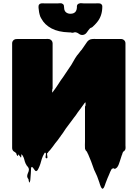

<svg xmlns="http://www.w3.org/2000/svg" viewBox="-20 -941 850 1186"><path d="M754 -18Q754 -17 753.5 -16.5Q753 -16 753 -16Q752 -13 749 -10Q748 -9 746 -7Q744 -5 741 -4L738 2Q738 4 736 8Q736 9 735 10Q735 15 733 16Q732 19 731 22Q730 25 729 28L720 56Q717 65 713.5 74.5Q710 84 704 92L701 95Q694 102 688 102Q686 102 684 100Q682 98 680 98Q679 98 678 99Q677 100 676 100Q671 102 671.5 101.5Q672 101 668 106Q664 113 660.5 121Q657 129 654 137Q652 143 649 148.5Q646 154 644 160L632 191Q631 195 628.5 201.5Q626 208 624 213Q623 215 621.5 218Q620 221 617 223Q617 224 616.5 224Q616 224 616 224Q615 224 615 224.5Q615 225 614 225Q611 225 608 221Q604 216 602 210.5Q600 205 598 200Q597 197 596 194Q595 191 594 187Q590 177 587 167.5Q584 158 580 148Q576 139 572 130.5Q568 122 564 113Q564 113 564 112.5Q564 112 563 112Q562 109 561 106.5Q560 104 559 101Q551 78 543 56.5Q535 35 525 13Q524 12 524 11Q524 10 523 9Q522 9 521.5 6.5Q521 4 520 3Q519 1 518 -1.5Q517 -4 516 -5Q509 -10 506 -20Q506 -21 505.5 -21.5Q505 -22 505 -23Q504 -34 504.5 -45Q505 -56 505 -67V-300Q505 -283 506.5 -283.5Q508 -284 508.5 -292Q509 -300 508.5 -306Q508 -312 503 -305Q502 -303 500 -301L490 -287Q489 -287 489 -286.5Q489 -286 489 -286Q488 -285 487 -283Q486 -281 484 -279Q482 -277 482 -276Q476 -268 470.5 -260.5Q465 -253 459 -245Q453 -236 447.5 -228Q442 -220 435 -212Q433 -210 433 -209L386 -146Q382 -139 376.5 -131.5Q371 -124 366 -116L357 -104Q356 -102 354 -99Q352 -96 350 -94Q335 -72 321 -56Q314 -46 306.5 -36Q299 -26 290 -15Q289 -13 286.5 -11Q284 -9 282 -7Q281 -6 278.5 -2Q276 2 274 4Q273 4 272.5 4.5Q272 5 271 5Q270 13 272.5 25.5Q275 38 267 37Q259 35 262 23.5Q265 12 263 4Q257 1 257 2Q257 3 255 5Q254 6 253.5 7Q253 8 252 10L245 23Q238 39 234 55Q230 71 224 86Q223 87 223 88Q223 89 222 90L220 95Q218 99 214.5 106Q211 113 206 115Q205 116 204 116Q201 117 196 112Q192 108 189.5 103Q187 98 183 94Q182 93 181.5 93Q181 93 180 92Q178 90 176 90Q175 91 174 92.5Q173 94 172 96Q171 112 170.5 128.5Q170 145 168 161Q168 174 164 183Q164 184 162.5 185.5Q161 187 160 186Q158 181 157.5 176Q157 171 156 166Q147 155 148 145Q149 135 153.5 126Q158 117 158.5 107Q159 97 149 86L144 80Q143 78 142 75.5Q141 73 139 71Q139 70 137 66Q133 57 131 48Q129 39 125 30Q121 19 112 11Q111 16 111.5 21.5Q112 27 110 32Q109 33 108 31Q107 29 106 28Q103 25 102 23L93 12Q92 14 92 17Q92 20 90 22Q89 23 86 20Q82 14 82 12.5Q82 11 81.5 8.5Q81 6 73 -1Q69 -3 66 -5Q55 -13 55 -27V-673Q55 -684 62 -691Q63 -693 64 -693.5Q65 -694 66 -695Q67 -695 67 -695.5Q67 -696 68 -696Q73 -699 78 -699.5Q83 -700 88 -700H254Q264 -700 275 -700.5Q286 -701 294 -695L300 -689Q305 -682 305 -673V-378Q305 -395 304 -394.5Q303 -394 302.5 -386.5Q302 -379 302.5 -372.5Q303 -366 306 -372Q307 -372 308 -375Q309 -376 309 -377L321 -393L338 -418Q346 -431 354.5 -443.5Q363 -456 372 -468Q377 -477 384 -486L421 -541Q432 -561 443.5 -580Q455 -599 467 -612L476 -624Q478 -627 480.5 -629.5Q483 -632 484 -633L513 -675Q513 -676 515 -678Q528 -699 551 -700Q557 -701 563 -700.5Q569 -700 575 -700H728Q734 -700 737 -698.5Q740 -697 744 -695Q755 -687 755 -673V-43Q755 -42 755.5 -33Q756 -24 754 -18ZM612 -901Q612 -842 579 -803Q573 -796 566.5 -789Q560 -782 552 -775Q548 -771 543.5 -770Q539 -769 535 -765Q526 -755 516.5 -741Q507 -727 491 -725Q478 -724 467 -732.5Q456 -741 443 -742Q440 -742 437 -740.5Q434 -739 431 -739Q423 -738 415 -741H406Q340 -743 298 -765.5Q256 -788 236 -825Q234 -828 232.5 -831.5Q231 -835 229 -838Q224 -852 221.5 -865.5Q219 -879 218 -893V-901Q218 -905 219 -908Q219 -910 222 -913Q225 -918 231 -919Q237 -921 244 -920.5Q251 -920 257 -920H336Q343 -920 351.5 -921Q360 -922 367 -917Q375 -912 375 -903Q376 -899 376 -894Q376 -889 377 -884Q380 -870 390.5 -863Q401 -856 415 -856Q439 -856 449 -872Q454 -881 455 -893V-902Q455 -906 456 -908Q458 -913 461 -915Q463 -918 471 -920Q477 -922 484.5 -921Q492 -920 498 -920H569Q575 -920 582 -920.5Q589 -921 595 -920Q598 -920 602 -918Q604 -917 608 -913Q612 -909 612 -901Z"/></svg>

Font: Rubik Wet Paint
Style: Regular
Weight: 400
Designer: Hubert and Fischer, NaN
Foundry: Hubert and Fischer, NaN
Version: Version 2.200